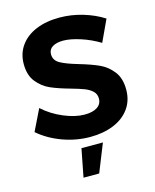

<svg xmlns="http://www.w3.org/2000/svg" viewBox="-136 -804 907 1124"><g transform="rotate(-15 318.0 -242.0)"><path d="M320 -577Q279 -577 255 -562Q231 -547 231 -518Q231 -481 265.5 -461.5Q300 -442 372 -421Q444 -400 490.5 -379Q537 -358 570 -316Q603 -274 603 -205Q603 -138 567.5 -89.5Q532 -41 470 -16Q408 9 329 9Q244 9 162 -21Q80 -51 20 -103L83 -232Q136 -184 205 -155Q274 -126 331 -126Q380 -126 407.5 -144Q435 -162 435 -196Q435 -223 416.5 -240.5Q398 -258 369.5 -269Q341 -280 291 -294Q219 -314 173.5 -334Q128 -354 95 -395Q62 -436 62 -504Q62 -567 96 -614.5Q130 -662 191 -687.5Q252 -713 333 -713Q405 -713 475 -692Q545 -671 599 -636L538 -505Q484 -538 423.5 -557.5Q363 -577 320 -577ZM261 59H391L323 229H228Z"/></g></svg>

Font: Argentum Sans SemiBold
Style: Regular
Weight: 600
Designer: Julieta Ulanovsky (Modified by Cristiano Sobral)
Foundry: Julieta Ulanovsky
Version: Version 5.001;November 22, 2018;FontCreator 11.5.0.2425 64-b